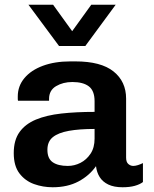

<svg xmlns="http://www.w3.org/2000/svg" viewBox="-20 -780 648 810"><path d="M202 10Q161 10 123.5 -3.5Q86 -17 62 -48.5Q38 -80 38 -134Q38 -189 62.5 -223Q87 -257 131.5 -275.5Q176 -294 238.5 -301Q301 -308 379 -308V-353Q379 -397 355 -415.5Q331 -434 285 -434Q246 -434 216.5 -416.5Q187 -399 187 -363V-355H56Q55 -358 55 -363.5Q55 -369 55 -373Q55 -417 83 -450.5Q111 -484 161 -502.5Q211 -521 277 -521H298Q406 -521 459 -478.5Q512 -436 512 -364V-115Q512 -96 521.5 -88Q531 -80 542 -80Q551 -80 562 -83.5Q573 -87 583 -92V-12Q570 -2 548.5 4Q527 10 497 10Q461 10 437 -1.5Q413 -13 400.5 -33Q388 -53 385 -79Q357 -39 311 -14.5Q265 10 202 10ZM266 -80Q294 -80 319.5 -93Q345 -106 362 -131.5Q379 -157 379 -195V-236Q315 -236 270.5 -228Q226 -220 203 -201.5Q180 -183 180 -148Q180 -111 202.5 -95.5Q225 -80 266 -80ZM468 -760 340 -586H229L100 -760H204L318 -602H251L365 -760Z"/></svg>

Font: Chivo SemiBold
Style: Regular
Weight: 600
Designer: Hector Gatti
Foundry: Omnibus-Type
Version: Version 2.002